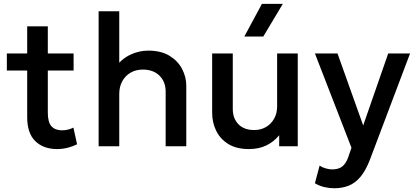

<svg xmlns="http://www.w3.org/2000/svg" viewBox="-20 -780 2216 1024"><path d="M284.5 15Q212 15 168.5 -27Q125 -69 125 -155.5V-639.5H235V-495H372.5V-404H235V-179.5Q235 -127.5 254.8 -106.2Q274.5 -85 310.5 -85Q328 -85 343.5 -89Q359 -93 371.5 -99.5L391 -10.5Q369.5 0.5 341.8 7.8Q314 15 284.5 15ZM16.5 -404V-495H139.5V-404Z M506 0V-720H616V-394L593.5 -418.5Q626.5 -464.5 673 -487.2Q719.5 -510 771 -510Q838.5 -510 883.5 -482.8Q928.5 -455.5 951 -412.5Q973.5 -369.5 973.5 -323V0H863.5V-291.5Q863.5 -343.5 831 -376Q798.5 -408.5 742.5 -409Q705.5 -409 677 -392.8Q648.5 -376.5 632.2 -347Q616 -317.5 616 -278.5V0Z M1307.5 15Q1241 15 1197.8 -11.8Q1154.5 -38.5 1133 -82.5Q1111.5 -126.5 1111.5 -178.5V-495H1221.5V-199Q1221.5 -148 1251.8 -117.2Q1282 -86.5 1335.5 -86.5Q1370.5 -86.5 1398 -102.2Q1425.5 -118 1441.8 -146.5Q1458 -175 1458 -212.5V-495H1568V0H1469V-58.5Q1440 -23.5 1400.2 -4.2Q1360.5 15 1307.5 15ZM1283 -585 1377 -759.5H1488.5L1384 -585Z M1763.5 224Q1736.5 224 1710.5 218Q1684.5 212 1659.5 197.5L1684.5 103.5Q1700 113.5 1718.5 118.5Q1737 123.5 1751.5 123.5Q1786.5 123.5 1806.5 107Q1826.5 90.5 1838 56L1854.5 8L1659.5 -495H1780L1917 -111L2050.5 -495H2167L1953 71.5Q1930 131 1901.5 164.2Q1873 197.5 1838.5 210.8Q1804 224 1763.5 224Z"/></svg>

Font: Geologica Roman
Style: Regular
Weight: 400
Designer: Sindre Bremnes, Frode Helland
Foundry: Monokrom Skriftforlag AS
Version: Version 1.010;gftools[0.9.28]